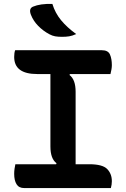

<svg xmlns="http://www.w3.org/2000/svg" viewBox="-20 -955 640 975"><path d="M543 0H103Q76 0 64 -19.5Q52 -39 52 -72Q52 -86 54 -99Q56 -112 58 -121H265L267 -126Q236 -149 236 -211V-579H169Q52 -579 52 -666Q52 -687 57 -700H497Q529 -700 538.5 -678Q548 -656 548 -624Q548 -614 546 -602.5Q544 -591 541 -579H335L333 -574Q364 -551 364 -489V-121H433Q501 -121 524.5 -96.5Q548 -72 548 -35Q548 -18 543 0ZM246 -935Q260 -889 290 -852.5Q320 -816 367 -782Q347 -773 331 -770.5Q315 -768 295 -768Q275 -768 260.5 -770.5Q246 -773 231 -781Q199 -798 174 -823.5Q149 -849 137 -880Q125 -911 147 -921Q166 -929 190.5 -932.5Q215 -936 246 -935Z"/></svg>

Font: Recursive Mn Csl St SmB
Style: Regular
Weight: 600
Monospace: yes
Version: Version 1.079;hotconv 1.0.112;makeotfexe 2.5.65598; ttfautoh